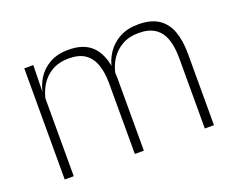

<svg xmlns="http://www.w3.org/2000/svg" viewBox="-86 -643 971 790"><g transform="rotate(-20 399.0 -248.0)"><path d="M689.5 0V-308.5Q689.5 -356.5 677.8 -391Q666 -425.5 639 -444Q612 -462.5 567 -462.5Q525.5 -462.5 494.5 -445Q463.5 -427.5 444.2 -397.2Q425 -367 419 -328.5L407.5 -361.5H414.5Q420 -396.5 440.5 -427.5Q461 -458.5 495.2 -477.5Q529.5 -496.5 578 -496.5Q633 -496.5 666.2 -474.5Q699.5 -452.5 714.5 -411.2Q729.5 -370 729.5 -312V0ZM76 0V-486.5H115.5L113 -362L115.5 -360.5V0ZM383 0V-308Q383 -356.5 371 -391Q359 -425.5 332.5 -444Q306 -462.5 261 -462.5Q218.5 -462.5 187.2 -444.5Q156 -426.5 137.2 -395.2Q118.5 -364 112 -324L100 -356H111Q116 -394 135.8 -426Q155.5 -458 189.5 -477.2Q223.5 -496.5 272 -496.5Q338.5 -496.5 374.2 -462Q410 -427.5 419 -359.5Q421 -348.5 421.8 -337.5Q422.5 -326.5 422.5 -315V0Z"/></g></svg>

Font: Anek Latin Medium ExtraLight
Style: Regular
Weight: 250
Version: Version 1.003